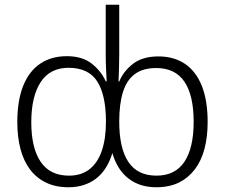

<svg xmlns="http://www.w3.org/2000/svg" viewBox="-20 -780 949 810"><path d="M269 10Q215 10 174.5 -9.5Q134 -29 107 -64.5Q80 -100 66.5 -151Q53 -202 53 -265Q53 -355 77.5 -417Q102 -479 149 -511Q196 -543 262 -543Q327 -543 367 -511.5Q407 -480 426 -437H430Q429 -455 427.5 -487.5Q426 -520 426 -549V-760H483V-550Q483 -521 482 -488.5Q481 -456 480 -436H483Q501 -480 541.5 -511Q582 -542 648 -542Q714 -542 760.5 -510.5Q807 -479 831.5 -417.5Q856 -356 856 -265Q856 -202 842.5 -151.5Q829 -101 801.5 -65Q774 -29 734 -9.5Q694 10 639 10Q570 10 522.5 -26.5Q475 -63 454 -134Q432 -62 384.5 -26Q337 10 269 10ZM271 -39Q323 -39 357.5 -66Q392 -93 409.5 -144Q427 -195 427 -267Q427 -378 390.5 -436Q354 -494 269 -494Q191 -494 151.5 -433.5Q112 -373 112 -264Q112 -156 151.5 -97.5Q191 -39 271 -39ZM640 -39Q719 -39 758 -97.5Q797 -156 797 -266Q797 -378 758 -435.5Q719 -493 639 -493Q584 -493 549.5 -468Q515 -443 499 -392.5Q483 -342 483 -267Q483 -155 521.5 -97Q560 -39 640 -39Z"/></svg>

Font: Noto Sans Display Light
Style: Regular
Weight: 300
Designer: Monotype Design Team
Foundry: Monotype Imaging Inc.
Version: Version 2.003